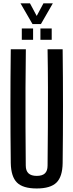

<svg xmlns="http://www.w3.org/2000/svg" viewBox="-20 -1086 426 1114"><path d="M193 7.5Q113 7.5 78.5 -26.8Q44 -61 42.5 -140Q40.5 -304.5 40.5 -470Q40.5 -635.5 42.5 -800H130Q128.5 -690.5 128 -576.5Q127.5 -462.5 128 -348.8Q128.5 -235 129.5 -125.5Q129.5 -95 145.5 -80.2Q161.5 -65.5 193 -65.5Q225.5 -65.5 240.8 -80.2Q256 -95 256 -125.5Q257 -235 257.8 -348.8Q258.5 -462.5 258.2 -576.5Q258 -690.5 256 -800H343.5Q345.5 -635.5 345.5 -470Q345.5 -304.5 343.5 -140Q342.5 -61 307.8 -26.8Q273 7.5 193 7.5ZM214.5 -855V-921H280V-855ZM106.5 -855V-921H172V-855ZM168.5 -946.5 99 -1066.5H154L193 -993.5L232 -1066.5H286.5L217.5 -946.5Z"/></svg>

Font: Big Shoulders Display Thin SemiBold
Style: Regular
Weight: 600
Version: Version 2.002